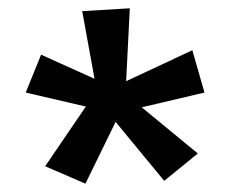

<svg xmlns="http://www.w3.org/2000/svg" viewBox="-20 -709 562 463"><path d="M284.2 -513.2 443.8 -587.9 473.1 -485.8 321.8 -450.2 457 -338.9 376 -272.9 258.8 -415 186 -266.1 88.9 -308.1 187 -452.1 42 -485.8 79.1 -577.1 208 -519 178.2 -682.1 293 -689Z"/></svg>

Font: Preahvihear
Style: Regular
Weight: 400
Designer: Danh Hong
Version: Version 8.002; ttfautohint (v1.8.3)